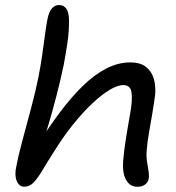

<svg xmlns="http://www.w3.org/2000/svg" viewBox="-20 -729 693 757"><path d="M522.4 7.4Q496.2 7.4 481.4 -13Q466.6 -33.4 465 -67.4Q464.2 -91.8 469.4 -132.4Q474.6 -173 482 -216.3Q489.4 -259.6 494.8 -290.8Q502.2 -333.4 498.6 -363.5Q495 -393.6 465.6 -393.6Q444 -393.6 412.6 -374.9Q381.2 -356.2 344.5 -321.8Q307.8 -287.4 269.3 -239.8Q230.8 -192.2 194.8 -134.2Q165.4 -88.2 146.6 -56.6Q127.8 -25 112 -8.9Q96.2 7.2 75 7.2Q55.6 7.2 46 -15.6Q36.4 -38.4 44.4 -73Q52.2 -115.4 68.5 -175.5Q84.8 -235.6 102.2 -301Q119.6 -366.4 131.2 -423.2Q140.8 -472.2 146.7 -514.2Q152.6 -556.2 157.2 -591.1Q161.8 -626 166.6 -650.8Q172.8 -683.2 184.9 -696.2Q197 -709.2 212.6 -709.2Q231.2 -709.2 241.3 -694.9Q251.4 -680.6 252 -652Q252.8 -608 246 -561.5Q239.2 -515 231.2 -473Q217.8 -409.4 201.9 -348.6Q186 -287.8 171.4 -238.5Q156.8 -189.2 146.6 -157.9Q136.4 -126.6 135.4 -121.8L119.2 -142.6Q166.8 -220 213.6 -282.7Q260.4 -345.4 306.4 -390.2Q352.4 -435 399.3 -459Q446.2 -483 493.8 -483Q532.4 -483 554.8 -465.8Q577.2 -448.6 585.9 -420.2Q594.6 -391.8 591.8 -356.4Q587.6 -324.2 580.8 -283.4Q574 -242.6 567.2 -204.2Q560.4 -165.8 558.8 -140Q556.2 -113.8 559.5 -92.8Q562.8 -71.8 565.6 -55Q568.4 -38.2 566.2 -23.6Q563.4 -9.2 551.2 -0.9Q539 7.4 522.4 7.4Z"/></svg>

Font: Shantell Sans Light
Style: Italic
Weight: 300
Italic angle: -11°
Designer: Stephen Nixon, Anya Danilova, Shantell Martin
Foundry: Arrow Type
Version: Version 1.008;[ac192a2d6]